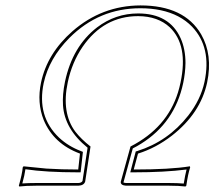

<svg xmlns="http://www.w3.org/2000/svg" viewBox="-20 -678 783 701"><path d="M110.8 0Q74.7 0 50.3 2.9L48.8 0Q61 -43 63 -66.9L65.9 -70.8Q65.9 -70.8 149.4 -62.5Q203.6 -59.1 265.6 -59.1L272 -117.2Q175.8 -152.8 139.6 -239.7Q114.3 -303.2 129.9 -377Q152.3 -482.9 244.6 -564Q352.1 -657.7 492.7 -658.2Q652.8 -658.2 714.4 -552.7Q757.3 -478 736.3 -377Q712.4 -264.6 607.4 -182.6Q549.3 -137.7 483.9 -117.2L468.3 -59.1Q602.1 -59.1 673.3 -70.8L674.3 -66.9Q666.5 -43.5 660.2 0L657.2 2.9Q633.3 0 598.1 0H439.9Q419.9 -1.5 420.9 -14.2L456.5 -143.1Q589.8 -211.4 629.9 -340.8Q635.3 -358.4 639.2 -377Q668 -513.2 599.6 -578.6Q556.2 -618.7 484.4 -619.1Q358.9 -619.1 281.7 -507.3Q242.7 -450.2 227.5 -377.9Q203.6 -265.6 255.4 -196.8Q276.4 -169.9 310.5 -143.1L291 -15.1Q286.6 -1 266.1 0ZM110.8 -9.8H266.1Q277.3 -10.3 281.2 -17.1L299.8 -138.7Q215.8 -206.5 210 -293.5Q207.5 -332.5 217.3 -379.9Q244.6 -508.8 334.5 -578.1Q401.4 -628.9 484.4 -628.9Q598.6 -628.9 639.6 -538.1Q657.2 -498.5 657.2 -447.8Q656.7 -412.6 648.9 -375Q618.2 -230 495.1 -153.3Q480.5 -144 464.8 -136.2L430.7 -11.7Q434.6 -10.3 439.9 -9.8H598.1Q628.4 -9.8 650.9 -7.8Q655.8 -38.6 661.1 -59.1Q580.6 -48.8 468.3 -48.8H455.6L475.6 -125L481 -126.5Q593.3 -161.6 667.5 -256.3Q712.9 -314.9 726.6 -378.9Q753.4 -504.9 681.2 -580.6Q637.7 -625.5 566.9 -640.6Q532.2 -647.9 492.7 -647.9Q341.3 -647.9 233.4 -539.6Q159.2 -464.8 139.6 -375Q113.8 -253.4 195.8 -175.3Q230 -143.6 275.4 -126.5L282.7 -123.5L274.4 -48.8H265.6Q147 -48.8 72.8 -60.1Q69.8 -38.1 61.5 -8.3Q84.5 -9.8 110.8 -9.8Z"/></svg>

Font: Linux Biolinum Outline O
Style: Italic
Weight: 400
Italic angle: -12°
Designer: Philipp H. Poll
Foundry: Philipp H. Poll
Version: Version 0.6.2